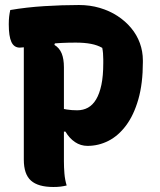

<svg xmlns="http://www.w3.org/2000/svg" viewBox="-20 -740 640 766"><path d="M246 0Q233 3 221.5 4.5Q210 6 193 6Q132 6 103.5 -19.5Q75 -45 75 -103Q75 -164 75 -225Q75 -286 75 -347Q75 -408 75 -469Q75 -530 75 -591H207L197 -561Q217 -549 226 -527Q235 -505 235 -472Q235 -409 235 -346.5Q235 -284 235 -221.5Q235 -159 235 -96Q235 -73 237 -48Q239 -23 246 0ZM21 -700Q85 -711 156.5 -715.5Q228 -720 295 -720Q339 -720 378 -708.5Q417 -697 448.5 -676.5Q480 -656 503 -628.5Q526 -601 538 -568Q550 -535 550 -499V-492Q550 -407 532 -344Q514 -281 483 -239.5Q452 -198 412.5 -178Q373 -158 329 -158Q302 -158 279.5 -173Q257 -188 241 -215H210V-311Q228 -306 247 -303Q266 -300 288 -300Q312 -300 331 -310.5Q350 -321 363.5 -343.5Q377 -366 384.5 -401.5Q392 -437 392 -488V-503Q392 -516 391 -527.5Q390 -539 388 -549Q369 -560 343 -565Q317 -570 282 -570Q225 -570 178.5 -565Q132 -560 101 -555Q70 -550 59 -550Q36 -550 25.5 -572.5Q15 -595 15 -643Q15 -660 16.5 -673.5Q18 -687 21 -700Z"/></svg>

Font: Recursive Casual ExtraBold
Style: Regular
Weight: 800
Version: Version 1.047